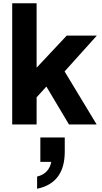

<svg xmlns="http://www.w3.org/2000/svg" viewBox="-20 -765 626 1180"><path d="M55 0H205V-167L265 -233L404 0H574L377 -326L575 -546H390L205 -349V-745H55ZM208 395Q378 360 378 167V80H228V230H295Q288 267 265.5 289.5Q243 312 208 320Z"/></svg>

Font: Plus Jakarta Sans ExtraBold
Style: Regular
Weight: 800
Designer: Gumpita Rahayu
Foundry: Tokotype
Version: Version 2.004; ttfautohint (v1.8.3)